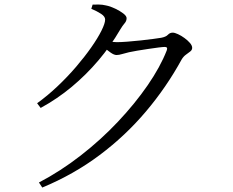

<svg xmlns="http://www.w3.org/2000/svg" viewBox="-20 -791 1040 857"><path d="M153.8 23.6Q250.3 -26.9 340.3 -96.9Q430.3 -166.9 506.2 -247.4Q582.1 -327.9 638.8 -410Q695.5 -492.1 724.3 -566Q730 -581.5 716.1 -581.5Q708.1 -581.5 687.6 -579Q667.1 -576.5 641.3 -572.5Q615.5 -568.5 592.5 -564.8Q569.4 -561.1 555.6 -557.8Q539.6 -554.2 525.3 -549.8Q510.9 -545.4 500.2 -545.4Q488.8 -545.4 472.7 -557Q456.7 -568.5 438.6 -582.8L453.9 -607.4Q469.3 -605.4 480.5 -604.1Q491.7 -602.8 501.1 -602.8Q519 -602.8 548.3 -605Q577.6 -607.3 608.6 -610.6Q639.5 -613.9 664.5 -617.3Q689.5 -620.7 699.5 -622.4Q720.7 -626.4 729.5 -635.9Q738.3 -645.3 751 -645.3Q759.8 -645.3 774.5 -638.5Q789.3 -631.7 803.6 -621.2Q818 -610.7 827.9 -599.2Q837.8 -587.7 837.8 -577.6Q837.8 -567.9 829.1 -561.2Q820.3 -554.4 809.5 -546.6Q798.7 -538.7 791 -525.9Q722.9 -401.6 631.5 -293.5Q540.2 -185.4 424.9 -99Q309.7 -12.5 168.7 46.1ZM145.7 -330.2Q192.3 -363.7 237 -406.1Q281.7 -448.4 320 -493.2Q358.2 -537.9 387.4 -579.6Q416.6 -621.3 432.9 -654.1Q449.3 -686.9 449.3 -703.8Q449.3 -717.2 431.5 -729Q413.8 -740.8 387.6 -751.6L393.4 -770.5Q406.8 -770.8 421.6 -770.7Q436.4 -770.7 453.3 -766.7Q473 -762.8 494.2 -752.5Q515.5 -742.3 530.3 -730.9Q545.1 -719.5 545.1 -710Q545.1 -697 536.2 -687.1Q527.4 -677.3 515.9 -658Q474.1 -586 419.6 -521.8Q365.2 -457.6 300.7 -403.8Q236.3 -350 161.5 -309.2Z"/></svg>

Font: Noto Serif KR ExtraLight
Style: Regular
Weight: 200
Designer: Ryoko NISHIZUKA 西塚涼子 (kana & ideographs); Frank Grießhammer (Latin, Greek & Cyrillic); Wenlong ZHANG 张文龙 (bopomofo); San
Foundry: Adobe
Version: Version 2.002-H1;hotconv 1.1.0;makeotfexe 2.6.0